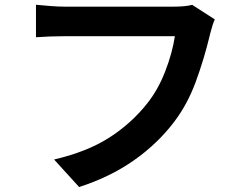

<svg xmlns="http://www.w3.org/2000/svg" viewBox="-20 -730 1017 792"><path d="M846.9 -591.1 845.2 -583.7Q821.3 -484.1 787.1 -391.6Q752.9 -299.1 698.5 -227.5Q629.6 -136.7 531.5 -68Q433.3 0.7 306.4 41.5L203.1 -72Q338.9 -103.8 429.7 -161.7Q520.5 -219.7 585.7 -301.5Q631.6 -358.6 661.1 -434.6Q690.7 -510.5 701.4 -580.6H243.2Q188.2 -580.6 128.4 -576.4V-710.4Q154.3 -707.8 187.3 -705.2Q220.2 -702.6 243.4 -702.6H698.2Q744.4 -702.6 772.7 -710L866.2 -649.9Q858.4 -635.3 846.9 -591.1Z"/></svg>

Font: Min Sans VF VF
Style: Regular
Weight: 400
Designer: Jinseong-Kim, NotoSansCJK, Nunito
Foundry: Jinseong-Kim
Version: Version 1.420;Glyphs 3.1.2 (3151)